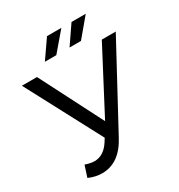

<svg xmlns="http://www.w3.org/2000/svg" viewBox="-206 -1027 1103 1180"><g transform="rotate(-30 345.5 -437.0)"><path d="M302 -887H404L293 -757H212ZM577 -887 468 -757H387L476 -887ZM350 -256 583 -700H682L371 -124Q298 13 175 13Q129 13 81 -8L107 -88Q144 -75 172 -75Q237 -75 282 -145L297 -169L16 -700H123Z"/></g></svg>

Font: false
Style: Regular
Weight: 500
Designer: Julieta Ulanovsky
Foundry: Julieta Ulanovsky
Version: Version 7.222;hotconv 1.0.109;makeotfexe 2.5.65596